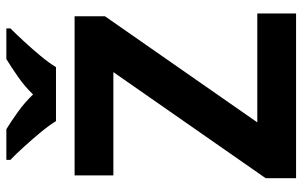

<svg xmlns="http://www.w3.org/2000/svg" viewBox="-198 -776 974 619"><g transform="rotate(-90 289.5 -467.0)"><path d="M555 0H24V-98L366 -589H33V-714H546V-616L204 -125H555ZM208 -774Q194 -797 171.5 -824Q149 -851 125.5 -877Q102 -903 83 -921V-934H182Q208 -918 238 -896.5Q268 -875 294 -848Q320 -875 351 -896.5Q382 -918 408 -934H507V-921Q489 -903 465 -877Q441 -851 418.5 -824Q396 -797 382 -774Z"/></g></svg>

Font: Noto Sans Sinhala
Style: Regular
Weight: 400
Designer: Jelle Bosma - Monotype Design Team
Foundry: Monotype Imaging Inc.
Version: Version 2.006